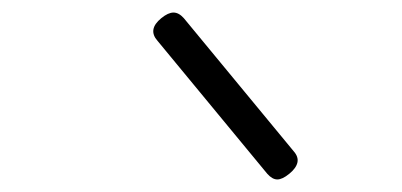

<svg xmlns="http://www.w3.org/2000/svg" viewBox="-20 -829 640 306"><path d="M406 -552 231 -764Q223 -773 224.5 -782Q226 -791 237 -800Q248 -809 256.5 -809Q265 -809 273 -800L448 -588Q456 -579 454 -570Q452 -561 441 -552Q430 -543 422 -543Q414 -543 406 -552Z"/></svg>

Font: Maple Mono Thin
Style: Italic
Weight: 250
Italic angle: -10°
Monospace: yes
Designer: subframe7536
Version: Version 7.000